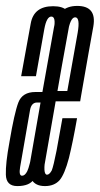

<svg xmlns="http://www.w3.org/2000/svg" viewBox="-40 -626 338 649"><path d="M108 -54 168.5 -400Q184.5 -487 195 -546Q205.5 -605 139.5 -605Q74 -605 63.8 -546.2Q53.5 -487.5 31.5 -368.5H81.5Q102 -485.5 109.8 -527.8Q117.5 -570 133.5 -570Q150 -570 142 -527.5Q134 -485 119.5 -399L63 -75L68.5 -62ZM18.5 3Q61.5 3 75.5 -21.8Q89.5 -46.5 101 -110.5L72 -126.5Q60 -63 52.2 -47.5Q44.5 -32 34.5 -32Q23 -32 28 -61.2Q33 -90.5 42.5 -144.5Q57 -228 61.5 -253.8Q66 -279.5 85.5 -279.5Q94 -279.5 104.5 -279.5L110.5 -315Q95.5 -315 79.5 -315Q35.5 -315 22 -279.5Q8.5 -244 -8 -146Q-21.5 -73.5 -20.2 -35.2Q-19 3 18.5 3ZM112 3 119 -35.5Q103.5 -35.5 115 -101Q126.5 -166 151 -302Q179.5 -461.5 189 -515Q197.5 -567.5 214 -567.5Q231.5 -567.5 222.5 -515Q213 -463.5 187.5 -318.5H147.5L141.5 -283.5H231Q232.5 -293 234 -301.5Q262.5 -466 275.5 -536.5Q287.5 -606 221 -606Q155 -606 142.5 -534Q129.5 -462 101 -302Q78 -168 62.5 -82Q47.5 3 112 3ZM119 -35.5 112 3Q143.5 3 161.5 -17Q178.5 -37 193 -92Q206.5 -146.5 220.5 -226.5H171Q160.5 -166.5 151 -116Q141 -65.5 135 -50Q127 -35.5 119 -35.5Z"/></svg>

Font: Anybody UltraCondensed Light
Style: Italic
Weight: 300
Width: 1
Italic angle: -10°
Version: Version 1.113;gftools[0.9.25]